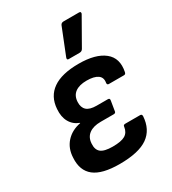

<svg xmlns="http://www.w3.org/2000/svg" viewBox="-177 -810 824 918"><g transform="rotate(-30 235.0 -351.5)"><path d="M211.4 11Q115.6 11 72.2 -23.2Q28.8 -57.5 33.3 -126.4Q35.2 -176.6 65.1 -209.9Q95 -243.2 144.8 -252.9L145.1 -254.6Q112.2 -266.9 96 -295.8Q79.8 -324.6 83.1 -366.7Q87.5 -433.4 137 -468Q186.4 -502.7 280.4 -502.7Q373.8 -502.7 420.3 -465.3Q466.8 -428 452.3 -357.6Q450.3 -346.5 441.1 -346.5H357.6Q347.5 -346.5 348.5 -357.3Q353.8 -385.8 333.7 -399.8Q313.6 -413.8 273.1 -413.8Q231.8 -413.8 209.1 -396.8Q186.4 -379.8 185.1 -346.1Q183.8 -316.6 200.4 -301.3Q217 -285.9 255.1 -285.9H316.6Q328.1 -285.9 326.1 -274.7L317.3 -220.6Q316.6 -209.5 305.4 -209.5H233.4Q192.3 -209.5 168.9 -192.1Q145.4 -174.6 143.5 -141.4Q140.9 -108.2 159.5 -93Q178.1 -77.8 224.2 -77.8Q271.6 -77.8 292.9 -90.4Q314.3 -103 318.6 -132.5Q318.9 -142.9 330.1 -142.9H412.6Q422.4 -142.9 422.4 -131.8Q418 -60.1 367.7 -24.5Q317.3 11 211.4 11ZM249.9 -545.6Q244.5 -545.6 243.3 -549.9Q242.1 -554.1 244.5 -559.1L301.9 -703Q304.6 -709.4 309.4 -711.7Q314.1 -714.1 320.1 -714.1H405.5Q411.6 -714.1 413.2 -709.7Q414.9 -705.3 411.2 -699.6L329.9 -556.8Q324.1 -545.6 310.6 -545.6Z"/></g></svg>

Font: Sofia Sans Semi Condensed
Style: Italic
Weight: 400
Italic angle: -9°
Designer: Botio Nikoltchev, Ani Petrova
Foundry: lettersoup
Version: Version 4.101